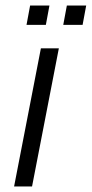

<svg xmlns="http://www.w3.org/2000/svg" viewBox="-20 -675 332 695"><path d="M31 0H96L193 -500H128ZM209 -585H279L292 -655H222ZM76 -585H146L159 -655H89Z"/></svg>

Font: Uncut Sans Book Italic
Style: Regular
Weight: 350
Italic angle: -11°
Designer: Kasper Nordkvist
Foundry: UNCUT.wtf
Version: Version 1.304;Glyphs 3.2 (3246)